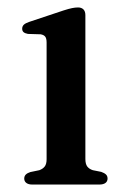

<svg xmlns="http://www.w3.org/2000/svg" viewBox="-20 -495 342 515"><path d="M209 -454.5V-68.5Q209 -55 214.2 -48.2Q219.5 -41.5 229 -38.5L251.5 -34Q260 -31 264.2 -27Q268.5 -23 268.5 -16Q268.5 -8.5 262.8 -4.2Q257 0 246.5 0H66.5Q56.5 0 50.8 -4.2Q45 -8.5 45 -16Q45 -22.5 49.2 -26.8Q53.5 -31 61.5 -33.5L85.5 -38.5Q95 -42 100 -48.5Q105 -55 105 -68V-381Q105 -392 101.2 -396.8Q97.5 -401.5 89 -403L55 -404Q47 -405.5 43.2 -408.8Q39.5 -412 39.5 -418Q39.5 -424.5 44 -428.8Q48.5 -433 59 -436.5L150.5 -467Q164.5 -471.5 173 -473.2Q181.5 -475 189.5 -475Q198.5 -475 203.8 -469.8Q209 -464.5 209 -454.5Z"/></svg>

Font: Fraunces 16pt
Style: Regular
Weight: 400
Version: Version 1.000;[b76b70a41]